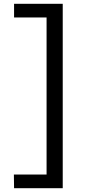

<svg xmlns="http://www.w3.org/2000/svg" viewBox="-20 -791 497 1010"><path d="M54 199 53 127H225V-699H54V-771H310V199Z"/></svg>

Font: Expletus Sans
Style: Regular
Weight: 400
Designer: Jasper de Waard
Foundry: Designtown
Version: Version 7.500